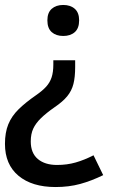

<svg xmlns="http://www.w3.org/2000/svg" viewBox="-30 -566 500 774"><path d="M273 -296Q273 -255 266 -227.5Q259 -200 241 -178Q223 -156 189 -133Q156 -110 135 -89.5Q114 -69 104 -47.5Q94 -26 94 4Q94 51 122.5 75Q151 99 200 99Q240 99 275 89Q310 79 347 60L386 140Q339 163 293.5 175.5Q248 188 194 188Q99 188 44.5 142.5Q-10 97 -10 14Q-10 -32 3.5 -65Q17 -98 45 -125.5Q73 -153 115 -182Q141 -200 156 -216.5Q171 -233 178 -254Q185 -275 185 -306V-323H273ZM289 -484Q289 -452 271.5 -436.5Q254 -421 225 -421Q196 -421 178.5 -436.5Q161 -452 161 -484Q161 -515 178.5 -530.5Q196 -546 225 -546Q254 -546 271.5 -530.5Q289 -515 289 -484Z"/></svg>

Font: Noto Sans Oriya Medium
Style: Regular
Weight: 500
Version: Version 2.003